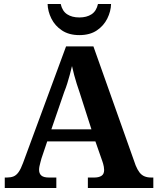

<svg xmlns="http://www.w3.org/2000/svg" viewBox="-20 -948 793 968"><path d="M4 0V-53H16Q34 -53 48 -58.5Q62 -64 73.5 -80Q85 -96 96 -126L313 -714H451L664 -114Q673 -92 683.5 -78.5Q694 -65 708.5 -59Q723 -53 741 -53H753V0H423V-53H456Q478 -53 491.5 -61.5Q505 -70 505 -91Q505 -99 503.5 -107Q502 -115 500 -122.5Q498 -130 496 -135L461 -235H218L189 -149Q187 -141 184 -130.5Q181 -120 179 -110Q177 -100 177 -92Q177 -73 188.5 -63Q200 -53 226 -53H264V0ZM239 -296H441L382 -480Q374 -503 367 -525Q360 -547 354 -569.5Q348 -592 343 -615Q338 -593 332 -571.5Q326 -550 319.5 -528.5Q313 -507 304 -485ZM380 -771Q328 -771 292.5 -794.5Q257 -818 239 -854.5Q221 -891 220 -928H286Q294 -892 318.5 -876Q343 -860 380 -860Q417 -860 441.5 -876Q466 -892 474 -928H540Q539 -891 521 -854.5Q503 -818 468 -794.5Q433 -771 380 -771Z"/></svg>

Font: Noto Serif Hebrew
Style: Bold
Weight: 700
Version: Version 2.003